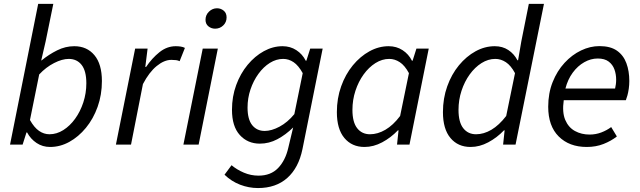

<svg xmlns="http://www.w3.org/2000/svg" viewBox="-20 -732 3238 972"><path d="M233.7 12Q195.1 12 165.1 -8.2Q135 -28.3 117.2 -61.4H114L94.5 0H30.8L173.3 -712.4H249.9L211 -522.2L188.8 -426.4H190.8Q227.2 -456.2 269.2 -477.1Q311.1 -498.1 355.9 -498.1Q420 -498.1 457.9 -452.8Q495.9 -407.5 495.9 -321.7Q495.9 -251.9 474.2 -191.2Q452.5 -130.5 415 -84.9Q377.5 -39.4 331 -13.7Q284.4 12 233.7 12ZM230.5 -52.3Q267 -52.3 300.6 -73.5Q334.2 -94.8 360.3 -130.9Q386.4 -166.9 401.8 -213.6Q417.1 -260.3 417.1 -310.5Q417.1 -372.9 393.2 -403.4Q369.3 -433.8 328.1 -433.8Q294.6 -433.8 253.7 -412.8Q212.8 -391.9 178.4 -355.1L131.7 -124.4Q153 -86.4 177.6 -69.4Q202.2 -52.3 230.5 -52.3Z M566.8 0 664.2 -486.1H727.2L715.6 -393.2H719.6Q749.3 -437.4 787.2 -467.7Q825.1 -498.1 869.6 -498.1Q883.1 -498.1 895.1 -496.2Q907.2 -494.4 916.1 -489.4L889.3 -422.1Q881.9 -426.2 871.3 -427.6Q860.7 -428.9 847.5 -428.9Q811.4 -428.9 773.3 -397.8Q735.2 -366.7 703.6 -306.5L643.3 0Z M908.5 0 1006.3 -486H1082.8L985.6 0ZM1069 -586.8Q1050 -586.8 1035.2 -598.6Q1020.4 -610.5 1020.4 -631.7Q1020.4 -656.3 1038 -673.2Q1055.6 -690.1 1078.5 -690.1Q1097.9 -690.1 1112.5 -678Q1127.1 -666 1127.1 -643.9Q1127.1 -619.4 1110 -603.1Q1093 -586.8 1069 -586.8Z M1286.2 220Q1239.7 220 1195.6 203.1Q1151.5 186.2 1116.6 152.5L1152.2 104.4Q1179.4 127.2 1214.8 142.2Q1250.2 157.2 1288.9 157.2Q1350.7 157.2 1387.8 118.8Q1424.8 80.3 1439.3 16.8L1464.1 -86.7Q1426.1 -49.3 1384 -27.1Q1341.9 -4.8 1295.3 -4.8Q1233.6 -4.8 1194 -48.5Q1154.4 -92.1 1154.4 -176.3Q1154.4 -243.3 1175.7 -301.4Q1197 -359.6 1233.5 -403.7Q1270 -447.8 1315.9 -473Q1361.7 -498.1 1410.6 -498.1Q1449.5 -498.1 1480.2 -478.1Q1511 -458.1 1527.8 -424.7H1531L1550.5 -486.1H1613.5L1511.2 23Q1491.7 117.9 1434.2 169Q1376.7 220 1286.2 220ZM1320.1 -69.1Q1354.4 -69.1 1395.2 -90.8Q1435.9 -112.6 1470.1 -154.2L1512.5 -361.7Q1490.9 -400.7 1466.3 -417.2Q1441.6 -433.8 1413.7 -433.8Q1378.5 -433.8 1346.2 -413.6Q1313.9 -393.4 1288.4 -358.3Q1262.8 -323.1 1248 -279Q1233.2 -234.9 1233.2 -187.5Q1233.2 -127.9 1256.7 -98.5Q1280.3 -69.1 1320.1 -69.1Z M1825.4 12Q1761.3 12 1723.3 -33.5Q1685.4 -78.9 1685.4 -164.4Q1685.4 -234.2 1707.1 -294.9Q1728.7 -355.6 1766.2 -401.2Q1803.7 -446.7 1850.6 -472.4Q1897.5 -498.1 1947.6 -498.1Q1987.2 -498.1 2017.9 -478.1Q2048.7 -458.1 2065.5 -424.7H2068.8L2088.2 -486.1H2150.5L2053 0H1990L1997.6 -72.1H1994.3Q1958.8 -35 1914.8 -11.5Q1870.9 12 1825.4 12ZM1853.1 -52.3Q1892.1 -52.3 1931.1 -75.1Q1970.2 -97.9 2005.6 -144.8L2050.2 -361.7Q2029.2 -400.7 2003.9 -417.2Q1978.6 -433.8 1950.7 -433.8Q1914.2 -433.8 1880.6 -412.6Q1847 -391.3 1820.9 -355.2Q1794.8 -319.2 1779.5 -272.8Q1764.2 -226.4 1764.2 -175.6Q1764.2 -113.2 1788.4 -82.7Q1812.5 -52.3 1853.1 -52.3Z M2362.4 12Q2298.3 12 2260.3 -33.5Q2222.4 -78.9 2222.4 -164.4Q2222.4 -234.2 2244.1 -294.9Q2265.7 -355.6 2303.2 -401.2Q2340.7 -446.7 2387.6 -472.4Q2434.5 -498.1 2484.6 -498.1Q2524.2 -498.1 2553.5 -478.7Q2582.8 -459.2 2599.5 -426.9H2602.8L2619.1 -522.2L2657.2 -712.4H2733.8L2590 0H2527L2534.6 -72.1H2531.3Q2495.8 -35 2451.8 -11.5Q2407.9 12 2362.4 12ZM2390.1 -52.3Q2429.1 -52.3 2467.8 -75.1Q2506.4 -97.9 2542.6 -144.8L2587.2 -361.7Q2566.2 -400.7 2540.9 -417.2Q2515.6 -433.8 2487.7 -433.8Q2451.2 -433.8 2417.6 -412.6Q2384 -391.3 2357.9 -355.2Q2331.8 -319.2 2316.5 -272.8Q2301.2 -226.4 2301.2 -175.6Q2301.2 -113.2 2325.4 -82.7Q2349.5 -52.3 2390.1 -52.3Z M2950.6 12Q2861.8 12 2808.5 -41.1Q2755.3 -94.1 2755.3 -191.4Q2755.3 -260 2777.8 -316.5Q2800.3 -373 2838 -413.8Q2875.6 -454.6 2921.6 -476.6Q2967.5 -498.6 3014.7 -498.6Q3070 -498.6 3103.1 -475.6Q3136.1 -452.5 3151 -412.4Q3165.9 -372.2 3165.9 -322Q3165.9 -302.3 3163.2 -283.2Q3160.5 -264.1 3156.3 -248.9Q3152 -233.6 3148.4 -224.8H2834Q2825.2 -163.8 2841.4 -125.3Q2857.7 -86.8 2890.6 -68.8Q2923.4 -50.8 2964.9 -50.8Q2996.1 -50.8 3024.1 -61.5Q3052 -72.1 3074.1 -88.7L3102.9 -41.2Q3074 -18.4 3035.5 -3.2Q2997 12 2950.6 12ZM2842.5 -283.9H3093.9Q3096.3 -294.7 3097.8 -305.5Q3099.3 -316.3 3099.3 -328.6Q3099.3 -356.5 3090.5 -380.7Q3081.6 -405 3061.3 -420.4Q3041 -435.8 3006 -435.8Q2970.8 -435.8 2937.7 -417Q2904.6 -398.3 2879.4 -364.1Q2854.3 -329.9 2842.5 -283.9Z"/></svg>

Font: Source Sans Variable
Style: Italic
Weight: 200
Italic angle: -11°
Designer: Paul D. Hunt
Foundry: Adobe Systems Incorporated
Version: Version 3.006;hotconv 1.0.111;makeotfexe 2.5.65597